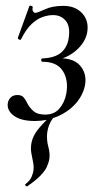

<svg xmlns="http://www.w3.org/2000/svg" viewBox="-20 -422 375 687"><path d="M106 -376Q114 -376 140.5 -388.5Q167 -401 207 -401Q250 -401 274.5 -374Q299 -347 292 -306Q285 -270 252.5 -241.5Q220 -213 171 -205L175 -213Q239 -218 265.5 -188.5Q292 -159 284 -116Q276 -79 249.5 -50Q223 -21 185 -5Q147 11 105 11Q55 11 29.5 -8Q4 -27 8 -53Q10 -65 18.5 -73.5Q27 -82 43 -82Q58 -82 65.5 -72.5Q73 -63 79 -50Q88 -34 101.5 -23Q115 -12 142 -12Q174 -12 192.5 -33.5Q211 -55 217 -86Q226 -133 205.5 -167Q185 -201 132 -201Q128 -201 127.5 -207Q127 -213 132 -213Q178 -215 200 -235Q222 -255 226 -287Q232 -328 215 -348Q198 -368 170 -368Q152 -368 132 -361Q112 -354 92.5 -335.5Q73 -317 55 -281Q54 -278 48.5 -280.5Q43 -283 44 -287L85 -400Q86 -403 92 -401Q98 -399 97 -396Q95 -386 98.5 -381Q102 -376 106 -376ZM77 245Q76 246 72 242.5Q68 239 71 237Q87 224 92 213Q97 202 99 192Q102 175 98.5 159Q95 143 92 125Q89 107 93 87Q98 65 113 45Q128 25 161 -7Q164 -10 168.5 -7Q173 -4 170 0Q160 14 155.5 26Q151 38 149 52Q146 78 153 103.5Q160 129 156 150Q154 160 148 174Q142 188 125.5 205.5Q109 223 77 245Z"/></svg>

Font: Cormorant Medium
Style: Italic
Weight: 500
Italic angle: -10°
Designer: Christian Thalmann (Catharsis Fonts)
Foundry: Catharsis Fonts
Version: Version 4.000